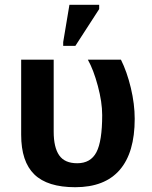

<svg xmlns="http://www.w3.org/2000/svg" viewBox="-20 -780 640 810"><path d="M548.3 -278.8Q548.3 -136.2 485.1 -63.2Q421.9 9.8 297.4 9.8Q180.2 9.8 124.8 -44.2Q69.3 -98.1 69.3 -211.4V-528.3H206.5V-224.6Q206.5 -158.2 229.7 -124.8Q252.9 -91.3 305.7 -91.3Q362.3 -91.3 386.7 -137.7Q411.1 -184.1 411.1 -294.4Q411.1 -349.1 392.8 -417.5Q374.5 -485.8 350.6 -528.3H490.2Q515.6 -477.5 532 -409.2Q548.3 -340.8 548.3 -278.8ZM246.6 -586.4V-602.5L272.9 -759.8H398.4V-741.7L297.9 -586.4Z"/></svg>

Font: Cousine
Style: Bold
Weight: 700
Monospace: yes
Designer: Steve Matteson
Foundry: Ascender Corporation
Version: Version 1.20